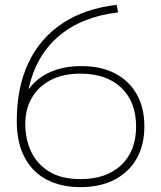

<svg xmlns="http://www.w3.org/2000/svg" viewBox="-20 -760 663 790"><path d="M311 10Q233 10 174 -20Q115 -50 82 -111Q49 -172 49 -262Q49 -400 97 -501.5Q145 -603 237 -664Q329 -725 460 -740L466 -709Q315 -691 221.5 -611Q128 -531 98 -396L100 -395Q133 -440 188 -464Q243 -488 316 -488Q395 -488 453 -458Q511 -428 542.5 -372.5Q574 -317 574 -240Q574 -163 542 -107Q510 -51 451 -20.5Q392 10 311 10ZM311 -23Q418 -23 479 -81Q540 -139 540 -239Q540 -341 479 -399Q418 -457 311 -457Q239 -457 188.5 -430.5Q138 -404 111 -357.5Q84 -311 84 -250Q84 -188 108 -136.5Q132 -85 182.5 -54Q233 -23 311 -23Z"/></svg>

Font: M PLUS 2 ExtraLight
Style: Regular
Weight: 250
Designer: Coji Morishita
Foundry: UNDERFOREST DESIGN
Version: Version 1.001